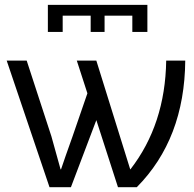

<svg xmlns="http://www.w3.org/2000/svg" viewBox="-20 -777 807 797"><path d="M7.8 -525.4H90.8L193.4 -210.9Q230.5 -76.2 231.4 -74.2H233.4Q248 -118.2 281.2 -210.9L342.8 -389.6L298.8 -525.4H379.9L520.5 -74.2H521.5Q666 -260.7 669.9 -525.4H749Q746.1 -200.2 547.9 0H469.7L379.9 -278.3L274.4 0H185.5ZM178.7 -644.5V-756.8H591.8V-644.5H529.3V-711.9H414.1V-644.5H356.4V-711.9H240.2V-644.5Z"/></svg>

Font: Gothic A1
Style: Regular
Weight: 400
Designer: HanYang I&C Co.,Ltd.
Foundry: HanYang I&C Co.,Ltd.
Version: Version 2.50